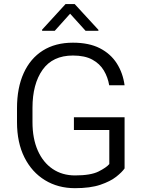

<svg xmlns="http://www.w3.org/2000/svg" viewBox="-20 -935 723 964"><path d="M605.5 -346.2V-89.4Q592.8 -70.8 563.5 -47.6Q534.2 -24.4 483.9 -7.3Q433.6 9.8 356.4 9.8Q271.5 9.8 205.8 -30.3Q140.1 -70.3 102.8 -144.5Q65.4 -218.8 65.4 -321.8V-392.1Q65.4 -494.1 98.9 -567.9Q132.3 -641.6 195.1 -681.2Q257.8 -720.7 346.2 -720.7Q426.8 -720.7 481.2 -692.9Q535.6 -665 566.4 -616.7Q597.2 -568.4 605.5 -506.8H528.3Q521.5 -547.4 501.2 -581.3Q481 -615.2 443.4 -635.7Q405.8 -656.2 346.2 -656.2Q244.6 -656.2 193.8 -584.7Q143.1 -513.2 143.1 -393.1V-321.8Q143.1 -239.3 169.7 -179.2Q196.3 -119.1 244.4 -86.7Q292.5 -54.2 356.9 -54.2Q435.5 -54.2 474.9 -74Q514.2 -93.8 528.8 -111.3V-282.2H351.1V-346.2ZM355 -914.6 474.1 -785.2V-780.3H409.7L332 -866.2L254.9 -780.3H191.4V-786.1L309.1 -914.6Z"/></svg>

Font: Vazirmatn UI FD Light
Style: Regular
Weight: 300
Designer: Saber Rastikerdar
Foundry: Saber Rastikerdar
Version: Version 33.003